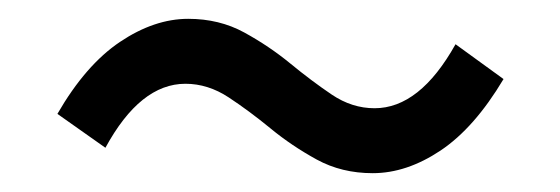

<svg xmlns="http://www.w3.org/2000/svg" viewBox="-20 -471 595 204"><path d="M376 -287Q343 -287 316.5 -301.5Q290 -316 267.5 -334.5Q245 -353 223 -367.5Q201 -382 177 -382Q129 -382 92 -314L41 -350Q71 -402 107.5 -426.5Q144 -451 180 -451Q213 -451 239.5 -436.5Q266 -422 288.5 -403.5Q311 -385 332.5 -370.5Q354 -356 378 -356Q426 -356 464 -424L515 -387Q484 -335 448 -311Q412 -287 376 -287Z"/></svg>

Font: Gothic Nguyen
Style: Regular
Weight: 400
Designer: MORI Takayuki
Version: Version 1.220;July 21, 2023;FontCreator 14.0.0.2814 64-bit